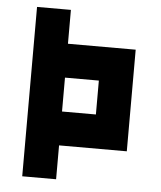

<svg xmlns="http://www.w3.org/2000/svg" viewBox="-50 -728 648 772"><g transform="rotate(5 273.5 -342.0)"><path d="M205.1 -410.2V-273.4H341.8V-410.2ZM68.4 -683.6H205.1V-546.9H478.5V-136.7H205.1V0H68.4Z"/></g></svg>

Font: DatCub
Style: Bold
Weight: 700
Designer: GGBot
Version: 1.00